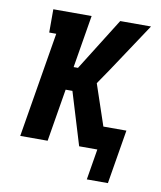

<svg xmlns="http://www.w3.org/2000/svg" viewBox="-76 -592 653 780"><g transform="rotate(10 250.0 -201.5)"><path d="M335 127 356 0H281L215 -217H187L151 0H38L110 -434H81V-530H239L203 -313H221L357 -530H484L350 -328L307 -265L364 -96H459L422 127Z"/></g></svg>

Font: Iosevka Slab
Style: Bold Italic
Weight: 700
Italic angle: -9°
Monospace: yes
Designer: Belleve Invis
Foundry: Belleve Invis
Version: Version 11.1.0; ttfautohint (v1.8.3)